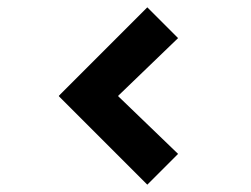

<svg xmlns="http://www.w3.org/2000/svg" viewBox="-20 -577 685 524"><path d="M466 -157 302 -315 466 -473 382 -557 140 -315 382 -73Z"/></svg>

Font: Manrope ExtraBold
Style: Regular
Weight: 800
Designer: Mikhail Sharanda
Foundry: Mikhail Sharanda
Version: Version 4.505